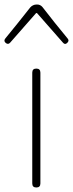

<svg xmlns="http://www.w3.org/2000/svg" viewBox="-38 -831 324 851"><path d="M105 -263V-18C105 -6 111 0 123 0C135 0 141 -6 141 -18V-263V-509C141 -521 135 -527 123 -527C111 -527 105 -521 105 -509ZM205 -730 150 -800C144 -807 136 -811 127 -811H124C113 -811 103 -806 96 -798L42 -730L-14 -661C-20 -654 -20 -647 -13 -641C-6 -635 1 -635 7 -642L122 -773H126L241 -642C247 -635 253 -634 260 -641C266 -647 268 -653 262 -660Z"/></svg>

Font: GenSenRounded2 TW EL
Style: Regular
Weight: 250
Version: Version 2.100;PS 2.1;hotconv 16.6.51;makeotf.lib2.5.65220 DE